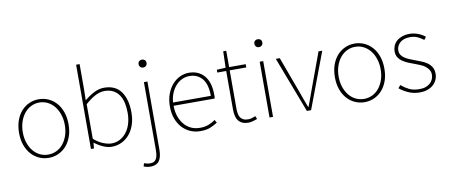

<svg xmlns="http://www.w3.org/2000/svg" viewBox="-79 -1054 3795 1620"><g transform="rotate(-10 1819.0 -244.0)"><path d="M266 12Q223 12 184.5 -5Q146 -22 117 -54Q88 -86 71 -132.5Q54 -179 54 -238Q54 -298 71 -345Q88 -392 117 -424Q146 -456 184.5 -473Q223 -490 266 -490Q309 -490 347.5 -473Q386 -456 415 -424Q444 -392 461 -345Q478 -298 478 -238Q478 -179 461 -132.5Q444 -86 415 -54Q386 -22 347.5 -5Q309 12 266 12ZM266 -16Q304 -16 337 -32Q370 -48 394 -77.5Q418 -107 432 -147.5Q446 -188 446 -238Q446 -287 432 -328.5Q418 -370 394 -399.5Q370 -429 337 -445.5Q304 -462 266 -462Q228 -462 195 -445.5Q162 -429 138 -399.5Q114 -370 100 -328.5Q86 -287 86 -238Q86 -188 100 -147.5Q114 -107 138 -77.5Q162 -48 195 -32Q228 -16 266 -16Z M806 12Q771 12 733 -4.5Q695 -21 660 -48H658L654 0H628V-722H658V-508L656 -412Q694 -444 737.5 -467Q781 -490 826 -490Q923 -490 970.5 -423.5Q1018 -357 1018 -246Q1018 -185 1001 -137Q984 -89 955 -56Q926 -23 887.5 -5.5Q849 12 806 12ZM808 -16Q847 -16 879.5 -33Q912 -50 936 -80.5Q960 -111 973 -153.5Q986 -196 986 -246Q986 -292 977.5 -331.5Q969 -371 949.5 -400Q930 -429 899 -445.5Q868 -462 824 -462Q786 -462 744.5 -440.5Q703 -419 658 -378V-82Q700 -46 739.5 -31Q779 -16 808 -16Z M1098 234Q1083 234 1067 230.5Q1051 227 1040 222L1048 196Q1057 199 1071 202.5Q1085 206 1100 206Q1121 206 1134 198Q1147 190 1154 175.5Q1161 161 1163.5 141Q1166 121 1166 98V-478H1196V102Q1196 171 1172 202.5Q1148 234 1098 234ZM1182 -600Q1168 -600 1158 -609.5Q1148 -619 1148 -634Q1148 -651 1158 -659.5Q1168 -668 1182 -668Q1196 -668 1206 -659.5Q1216 -651 1216 -634Q1216 -619 1206 -609.5Q1196 -600 1182 -600Z M1564 12Q1519 12 1479.5 -5Q1440 -22 1410 -54.5Q1380 -87 1363 -133Q1346 -179 1346 -238Q1346 -296 1363.5 -343Q1381 -390 1409.5 -422.5Q1438 -455 1475 -472.5Q1512 -490 1552 -490Q1635 -490 1683.5 -433.5Q1732 -377 1732 -270Q1732 -262 1732 -254.5Q1732 -247 1730 -238H1378Q1378 -190 1391.5 -149.5Q1405 -109 1429.5 -79Q1454 -49 1488.5 -32.5Q1523 -16 1566 -16Q1607 -16 1639 -28Q1671 -40 1698 -60L1712 -34Q1685 -17 1651.5 -2.5Q1618 12 1564 12ZM1378 -266H1702Q1702 -366 1661 -414Q1620 -462 1552 -462Q1520 -462 1490 -448.5Q1460 -435 1436.5 -409.5Q1413 -384 1397.5 -348Q1382 -312 1378 -266Z M1978 12Q1945 12 1923.5 2Q1902 -8 1889 -26Q1876 -44 1871 -69.5Q1866 -95 1866 -126V-450H1790V-474L1866 -478L1870 -618H1896V-478H2038V-450H1896V-122Q1896 -99 1899.5 -79.5Q1903 -60 1912 -46Q1921 -32 1937.5 -24Q1954 -16 1980 -16Q1994 -16 2011 -21Q2028 -26 2042 -32L2052 -6Q2031 2 2010.5 7Q1990 12 1978 12Z M2158 0V-478H2188V0ZM2174 -600Q2160 -600 2150 -609.5Q2140 -619 2140 -634Q2140 -651 2150 -659.5Q2160 -668 2174 -668Q2188 -668 2198 -659.5Q2208 -651 2208 -634Q2208 -619 2198 -609.5Q2188 -600 2174 -600Z M2478 0 2296 -478H2330L2444 -168Q2456 -133 2469 -98.5Q2482 -64 2494 -32H2498Q2510 -64 2523 -98.5Q2536 -133 2548 -168L2662 -478H2694L2514 0Z M2972 12Q2929 12 2890.5 -5Q2852 -22 2823 -54Q2794 -86 2777 -132.5Q2760 -179 2760 -238Q2760 -298 2777 -345Q2794 -392 2823 -424Q2852 -456 2890.5 -473Q2929 -490 2972 -490Q3015 -490 3053.5 -473Q3092 -456 3121 -424Q3150 -392 3167 -345Q3184 -298 3184 -238Q3184 -179 3167 -132.5Q3150 -86 3121 -54Q3092 -22 3053.5 -5Q3015 12 2972 12ZM2972 -16Q3010 -16 3043 -32Q3076 -48 3100 -77.5Q3124 -107 3138 -147.5Q3152 -188 3152 -238Q3152 -287 3138 -328.5Q3124 -370 3100 -399.5Q3076 -429 3043 -445.5Q3010 -462 2972 -462Q2934 -462 2901 -445.5Q2868 -429 2844 -399.5Q2820 -370 2806 -328.5Q2792 -287 2792 -238Q2792 -188 2806 -147.5Q2820 -107 2844 -77.5Q2868 -48 2901 -32Q2934 -16 2972 -16Z M3446 12Q3392 12 3348 -7.5Q3304 -27 3272 -54L3292 -78Q3322 -52 3358 -34Q3394 -16 3448 -16Q3478 -16 3501 -24.5Q3524 -33 3539 -47Q3554 -61 3562 -79.5Q3570 -98 3570 -118Q3570 -142 3559 -159.5Q3548 -177 3531 -190.5Q3514 -204 3492.5 -213Q3471 -222 3450 -230Q3422 -240 3394.5 -251Q3367 -262 3344.5 -277Q3322 -292 3308 -313.5Q3294 -335 3294 -366Q3294 -391 3303.5 -413.5Q3313 -436 3332 -453Q3351 -470 3379 -480Q3407 -490 3444 -490Q3480 -490 3515 -476.5Q3550 -463 3576 -442L3558 -418Q3534 -436 3507 -449Q3480 -462 3442 -462Q3412 -462 3390 -454Q3368 -446 3354 -432.5Q3340 -419 3333 -402.5Q3326 -386 3326 -368Q3326 -346 3336 -330.5Q3346 -315 3362.5 -303.5Q3379 -292 3399.5 -283Q3420 -274 3442 -266Q3470 -255 3499 -244Q3528 -233 3550.5 -217.5Q3573 -202 3587.5 -178.5Q3602 -155 3602 -120Q3602 -94 3591.5 -70Q3581 -46 3561.5 -28Q3542 -10 3512.5 1Q3483 12 3446 12Z"/></g></svg>

Font: TypoPRO Source Sans Pro
Style: Regular
Weight: 200
Designer: Paul D. Hunt
Foundry: Adobe Systems Incorporated
Version: Version 2.020;PS 2.000;hotconv 1.0.86;makeotf.lib2.5.63406